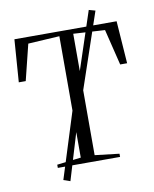

<svg xmlns="http://www.w3.org/2000/svg" viewBox="-98 -905 852 1063"><g transform="rotate(-10 328.5 -374.0)"><path d="M289.5 -34V-716.5L113 -706L63 -504H24L41.5 -743H616L633 -504H594L544.5 -706L367.5 -716.5V-34L504.5 -18V0H154.5V-18ZM173 71.5 313.5 -374.5 333 -402.5 475 -831.5 511 -821.5 362.5 -384 345.5 -363 210.5 84.5Z"/></g></svg>

Font: Merriweather 144pt Light
Style: Regular
Weight: 300
Version: Version 2.100